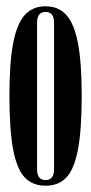

<svg xmlns="http://www.w3.org/2000/svg" viewBox="-20 -580 290 611"><path d="M240 -276Q240 -166 228 -103.5Q216 -41 191 -15Q166 11 125 11Q84 11 59 -15Q34 -41 22 -103.5Q10 -166 10 -276Q10 -381 22 -443Q34 -505 59 -532.5Q84 -560 125 -560Q166 -560 191 -532.5Q216 -505 228 -443Q240 -381 240 -276ZM152 -41V-508Q152 -542 125 -542Q98 -542 98 -508V-41Q98 -7 125 -7Q152 -7 152 -41Z"/></svg>

Font: FFF_Magyar-Nemzet Bold
Style: Regular
Weight: 700
Width: 2
Designer: bBox Type GmbH
Foundry: bBox Type GmbH
Version: Version 0.004